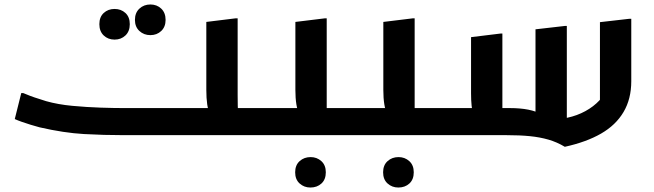

<svg xmlns="http://www.w3.org/2000/svg" viewBox="-20 -604 2924 858"><path d="M772 0V-121H1184V-20L1164 0ZM75 -188H84Q95 -183 115 -175.5Q135 -168 155 -162Q175 -156 186 -152Q239 -137 303.5 -131Q368 -125 429.5 -123Q491 -121 534 -121H967L919 -97Q910 -110 906 -137.5Q902 -165 902 -202V-506L1032 -522H1042V-180Q1042 -160 1042.5 -132Q1043 -104 1044.5 -77Q1046 -50 1050 -32L1048 -24Q1018 -12 969.5 -6Q921 0 858 0H534Q444 0 355 -5Q266 -10 157 -35Q138 -40 117 -46.5Q96 -53 77.5 -59.5Q59 -66 46 -72ZM652 -447Q623 -447 603 -465.5Q583 -484 583 -515Q583 -547 603 -565.5Q623 -584 652 -584Q681 -584 700.5 -565.5Q720 -547 720 -515Q720 -484 700.5 -465.5Q681 -447 652 -447ZM492 -427Q463 -427 443.5 -445.5Q424 -464 424 -496Q424 -528 443.5 -546Q463 -564 492 -564Q521 -564 540.5 -546Q560 -528 560 -496Q560 -464 540.5 -445.5Q521 -427 492 -427Z M1184 -121H1365L1317 -97Q1309 -110 1304.5 -137.5Q1300 -165 1300 -202V-506L1431 -522H1440V-64L1383 -121H1577V-20L1557 0H1164V-101ZM1299 166Q1299 134 1319 116Q1339 98 1368 98Q1396 98 1416 116Q1436 134 1436 166Q1436 198 1416.5 216Q1397 234 1367 234Q1339 234 1319 216Q1299 198 1299 166Z M1577 -121H1758L1710 -97Q1702 -110 1697.5 -137.5Q1693 -165 1693 -202V-506L1824 -522H1833V-64L1776 -121H1970V-20L1950 0H1557V-101ZM1692 166Q1692 134 1712 116Q1732 98 1761 98Q1789 98 1809 116Q1829 134 1829 166Q1829 198 1809.5 216Q1790 234 1760 234Q1732 234 1712 216Q1692 198 1692 166Z M2504 52Q2469 31 2431 20Q2393 9 2348 4.5Q2303 0 2244 0H1948V-101L1968 -121H2146L2097 -95Q2090 -108 2087.5 -132Q2085 -156 2085 -187V-438L2216 -454H2225V-61L2168 -121H2258Q2305 -121 2340.5 -114Q2376 -107 2406 -91L2373 -42V-473L2504 -488H2513V-15L2472 -72Q2517 -75 2557.5 -90Q2598 -105 2630 -129.5Q2662 -154 2681 -184L2661 -95V-505L2792 -520H2801V-241Q2801 -162 2766.5 -103.5Q2732 -45 2666 -7Q2600 31 2504 52Z"/></svg>

Font: Kufam SemiBold
Style: Italic
Weight: 600
Italic angle: -11°
Designer: Artur Schmal
Foundry: Original Type
Version: Version 1.301; ttfautohint (v1.8.3)